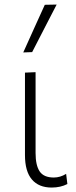

<svg xmlns="http://www.w3.org/2000/svg" viewBox="-20 -813 334 842"><path d="M206.5 9.5Q150 9.5 119.8 -26Q89.5 -61.5 89.5 -133V-494.5L136 -496.5V-142Q136 -88 154 -61.2Q172 -34.5 216 -34.5Q244 -34.5 270 -50.5L275.5 -6Q245.5 9.5 206.5 9.5ZM82 -583Q106 -636 129.5 -688.5Q153 -740.5 176.5 -792L228.5 -793Q201 -740.5 174.5 -688.5Q148 -636.5 121 -584.5Z"/></svg>

Font: Heraclito ExtraLight
Style: Regular
Weight: 200
Designer: Kostas Bartsokas (font) & Cristiano Sobral (main changes)
Foundry: Kostas Bartsokas (font) & Cristiano Sobral (main changes)
Version: Version 1.00;July 8, 2020;FontCreator 13.0.0.2655 64-bit